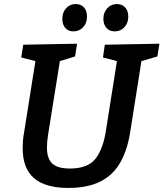

<svg xmlns="http://www.w3.org/2000/svg" viewBox="-20 -918 808 949"><path d="M498 -697 768 -702 758 -639 679 -616 624 -268Q602 -124 528.5 -56.5Q455 11 319 11Q204 11 148 -37.5Q92 -86 92 -186Q92 -204 93.5 -223Q95 -242 99 -263L155 -616L85 -634L95 -697L361 -702L351 -639L276 -616L218 -255Q215 -236 213.5 -219.5Q212 -203 212 -189Q212 -135 238 -110Q264 -85 326 -85Q414 -85 452 -133.5Q490 -182 504 -275L558 -616L489 -634ZM343 -763Q317 -763 302.5 -780Q288 -797 288 -825Q288 -856 306.5 -877Q325 -898 354 -898Q380 -898 395 -881.5Q410 -865 410 -836Q410 -804 391 -783.5Q372 -763 343 -763ZM547 -763Q521 -763 506 -780Q491 -797 491 -825Q491 -856 510 -877Q529 -898 558 -898Q583 -898 598.5 -881.5Q614 -865 614 -836Q614 -804 595 -783.5Q576 -763 547 -763Z"/></svg>

Font: Bitter SemiBold
Style: Italic
Weight: 600
Italic angle: -9°
Designer: Sol Matas, and Bitter project Authors
Foundry: Sol Matas
Version: Version 2.001